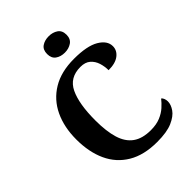

<svg xmlns="http://www.w3.org/2000/svg" viewBox="-265 -1061 1197 1197"><g transform="rotate(-45 334.0 -462.5)"><path d="M401 10Q285 10 208 -36Q131 -82 93 -164.5Q55 -247 55 -358Q55 -466 94 -548.5Q133 -631 210 -677.5Q287 -724 400 -724Q515 -724 571.5 -690.5Q628 -657 628 -608Q628 -571 596 -546Q564 -521 503 -521Q503 -554 493 -586Q483 -618 459 -639Q435 -660 393 -660Q298 -660 260.5 -581.5Q223 -503 223 -358Q223 -262 242.5 -198Q262 -134 306.5 -102Q351 -70 425 -70Q474 -70 509 -84.5Q544 -99 568.5 -121Q593 -143 610 -165Q618 -159 622.5 -147Q627 -135 627 -122Q627 -94 606 -63.5Q585 -33 536 -11.5Q487 10 401 10ZM388.1 -791Q352 -791 327.5 -808.5Q303 -826 303 -863Q303 -901 327.8 -918Q352.5 -935 388.5 -935Q423 -935 448.5 -918Q474 -901 474 -863Q474 -826 448.4 -808.5Q422.8 -791 388.1 -791Z"/></g></svg>

Font: Noto Serif NP Hmong
Style: Regular
Weight: 400
Designer: Dalton Maag Ltd
Foundry: Dalton Maag Ltd
Version: Version 1.001